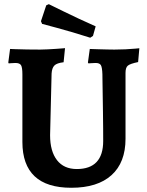

<svg xmlns="http://www.w3.org/2000/svg" viewBox="-20 -876 697 908"><path d="M317.1 12Q201.7 12 143.8 -42.3Q85.9 -96.7 85.9 -204.5V-524.2Q85.9 -556.7 79.6 -567.4Q73.3 -578.2 53 -578.2Q44.9 -578.2 33 -577.2Q21.2 -576.2 21.2 -576.2L19.2 -580.2L27.6 -644.5Q27.6 -644.5 51.5 -643.5Q75.3 -642.5 108.4 -642Q141.4 -641.5 169.4 -641.5Q185 -641.5 205.1 -642.6Q225.1 -643.6 244.1 -644.9Q263 -646.2 275.3 -647.2Q287.5 -648.3 287.5 -648.3L280.8 -581.6Q248.8 -578 237.2 -566.2Q225.6 -554.5 224 -528.2L216.9 -236.5Q216.9 -160.5 249.6 -118.5Q282.2 -76.6 343.3 -76.6Q405.5 -76.6 436.8 -109.9Q468 -143.3 468 -209Q468 -229.1 467.8 -266.8Q467.5 -304.4 466.9 -348.4Q466.4 -392.3 465.6 -432.4Q464.8 -472.6 464.6 -498.4Q464.3 -524.2 464.3 -524.2Q463.2 -557.4 457.1 -567.8Q451.1 -578.2 432.3 -578.2Q424.2 -578.2 411.2 -577.2Q398.3 -576.2 398.3 -576.2L395.8 -580.2L404.6 -644.5Q404.6 -644.5 417.1 -644Q429.5 -643.5 448.4 -643Q467.3 -642.5 487.1 -642Q506.8 -641.5 520.8 -641.5Q546.8 -641.5 573.8 -642.8Q600.8 -644.2 619.9 -646Q639 -647.8 639 -647.8L633.2 -582.5Q595.6 -574.7 584.6 -565.6Q573.6 -556.5 573.6 -531.4V-219.7Q573.6 -107.5 507.5 -47.8Q441.4 12 317.1 12ZM406.7 -697.6Q364.5 -711.2 323.7 -723.2Q282.9 -735.1 250.2 -744Q217.6 -752.8 198.3 -757.9Q179.1 -763 179.1 -763L173.7 -775.7L198.7 -850.8L210.9 -856.3Q210.9 -856.3 230.2 -846.8Q249.5 -837.2 281.4 -821.7Q313.4 -806.1 352.9 -787.5Q392.5 -768.9 432.4 -751.4L419.7 -706.2Z"/></svg>

Font: Alegreya
Style: Regular
Weight: 400
Designer: Juan Pablo del Peral
Foundry: Huerta Tipografica
Version: Version 2.009